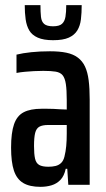

<svg xmlns="http://www.w3.org/2000/svg" viewBox="-20 -717 411 745"><path d="M137 8Q95 8 70 -7Q45 -22 34 -55Q23 -88 23 -144Q23 -202 34.5 -235Q46 -268 72 -281.5Q98 -295 141 -295Q151 -295 163 -295Q175 -295 187.5 -294.5Q200 -294 213 -293Q226 -292 239 -292V-329Q239 -368 235.5 -391Q232 -414 223 -425Q214 -436 196 -439Q178 -442 148 -442Q129 -442 111.5 -441Q94 -440 77 -438.5Q60 -437 44 -434V-505Q68 -511 101.5 -514.5Q135 -518 174 -518Q211 -518 237.5 -512.5Q264 -507 282 -493.5Q300 -480 310 -458.5Q320 -437 324 -405.5Q328 -374 328 -331V0H245L241 -62H235Q229 -34 214.5 -19Q200 -4 180 2Q160 8 137 8ZM168 -70Q183 -70 195.5 -73Q208 -76 217 -84.5Q226 -93 230 -109Q235 -129 237 -150.5Q239 -172 239 -199V-232H167Q145 -232 133 -225.5Q121 -219 116.5 -201.5Q112 -184 112 -150Q112 -119 116 -101.5Q120 -84 132 -77Q144 -70 168 -70ZM186 -561Q149 -561 126.5 -571Q104 -581 93.5 -599Q83 -617 79.5 -642Q76 -667 76 -697H137Q137 -670 139 -651.5Q141 -633 151.5 -624Q162 -615 186 -615Q210 -615 220.5 -624.5Q231 -634 234 -652Q237 -670 237 -697H297Q297 -667 294 -642Q291 -617 280 -599Q269 -581 247 -571Q225 -561 186 -561Z"/></svg>

Font: Saira ExtraCondensed SemiBold
Style: Regular
Weight: 600
Width: 2
Designer: Hector Gatti with collaboration of the Omnibus-Type team
Foundry: Omnibus-Type
Version: Version 1.101